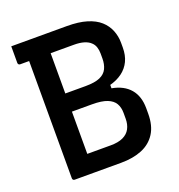

<svg xmlns="http://www.w3.org/2000/svg" viewBox="-127 -807 854 914"><g transform="rotate(-20 300.0 -350.0)"><path d="M332 0Q303 0 265 0Q227 0 191 0Q155 0 129 0Q103 0 97 0Q92 0 89 -3Q86 -6 86 -11Q86 -94 86 -171.5Q86 -249 86 -325Q86 -401 86 -479Q86 -557 86 -640H201L195 -622Q195 -583 195 -549.5Q195 -516 195 -479Q195 -432 195 -385Q195 -338 195 -290.5Q195 -243 195 -194.5Q195 -146 195 -95Q216 -95 235 -95Q254 -95 273.5 -95Q293 -95 314 -95Q352 -95 376.5 -106.5Q401 -118 412.5 -139.5Q424 -161 424 -190V-219Q424 -247 412.5 -267Q401 -287 373.5 -298Q346 -309 297 -309H142L145 -377H410V-349Q470 -338 501.5 -301Q533 -264 533 -203V-176Q533 -115 508 -76Q483 -37 438 -18.5Q393 0 332 0ZM30 -700Q101 -700 171.5 -700Q242 -700 312 -700Q371 -700 412 -687.5Q453 -675 478 -652.5Q503 -630 515 -600Q527 -570 527 -537V-513Q527 -474 513 -444.5Q499 -415 472 -395Q445 -375 406 -365Q367 -355 317 -355Q267 -355 229.5 -355Q192 -355 159 -355L145 -345L142 -401Q181 -401 220 -401Q259 -401 298 -401Q345 -401 371 -412.5Q397 -424 407.5 -446Q418 -468 418 -497V-522Q418 -540 413 -555Q408 -570 397 -580Q385 -592 364 -598.5Q343 -605 313 -605Q268 -605 222.5 -605Q177 -605 132 -605Q87 -605 41 -605Q36 -605 33 -608Q30 -611 30 -616Q30 -639 30 -658.5Q30 -678 30 -700Z"/></g></svg>

Font: Recursive Medium
Style: Regular
Weight: 500
Version: Version 1.085